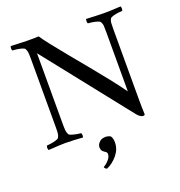

<svg xmlns="http://www.w3.org/2000/svg" viewBox="-152 -778 1061 1131"><g transform="rotate(-20 378.5 -212.5)"><path d="M382 45Q391 45 399 47.5Q407 50 413 54Q423 69 423 94Q423 137 393.5 172.5Q364 208 326 224Q320 222 315.5 217Q311 212 311 209Q318 205 330 195.5Q342 186 351.5 172.5Q361 159 361 145Q361 134 352.5 129Q344 124 335.5 116Q327 108 327 88Q327 83 331.5 73Q336 63 348 54Q360 45 382 45ZM140 -645Q162 -645 183 -645Q204 -645 214 -646Q229 -623 262 -581Q295 -539 339 -485.5Q383 -432 430 -375Q477 -318 521 -262.5Q565 -207 597 -162V-532Q597 -558 596 -573Q595 -588 587 -600Q584 -605 569 -609.5Q554 -614 537.5 -616.5Q521 -619 513 -619Q509 -624 509.5 -633.5Q510 -643 511 -647Q540 -646 565.5 -644.5Q591 -643 623 -643Q646 -643 660.5 -643.5Q675 -644 690.5 -645Q706 -646 728 -647Q730 -643 731 -635Q732 -627 728 -619Q722 -619 704.5 -617Q687 -615 671 -610.5Q655 -606 651 -600Q644 -589 643 -575Q642 -561 642 -533V-136Q642 -108 642 -87Q642 -66 642.5 -46.5Q643 -27 644 -1Q643 3 638 4Q633 5 631 5Q627 5 617.5 0Q608 -5 597 -18L171 -556V-112Q171 -86 172.5 -71.5Q174 -57 181 -45Q184 -40 198.5 -35.5Q213 -31 229.5 -28Q246 -25 254 -25Q258 -20 258 -11Q258 -2 256 3Q227 1 202 -0.5Q177 -2 145 -2Q123 -2 107.5 -1Q92 0 77.5 1Q63 2 40 3Q38 -1 37 -9Q36 -17 40 -25Q46 -25 63 -27.5Q80 -30 96.5 -34.5Q113 -39 116 -45Q123 -56 124.5 -69.5Q126 -83 126 -111V-535Q126 -563 124.5 -577Q123 -591 116 -602Q113 -608 96.5 -612.5Q80 -617 63 -619Q46 -621 40 -621Q36 -629 37 -637Q38 -645 40 -649Q74 -648 95 -646.5Q116 -645 140 -645Z"/></g></svg>

Font: Amiri
Style: Regular
Weight: 400
Designer: Khaled Hosny
Version: Version 0.114